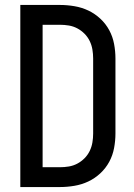

<svg xmlns="http://www.w3.org/2000/svg" viewBox="-20 -755 540 775"><path d="M62 0V-735H222Q251 -735 280.5 -730Q310 -725 336.5 -712.5Q363 -700 385 -679.5Q407 -659 421 -633Q435 -607 440.5 -577.5Q446 -548 446 -519V-216Q446 -187 440.5 -157.5Q435 -128 421 -102Q407 -76 385 -55.5Q363 -35 336.5 -22.5Q310 -10 280.5 -5Q251 0 222 0ZM152 -80H222Q240 -80 258 -83Q276 -86 292 -94.5Q308 -103 321 -116Q334 -129 342 -145.5Q350 -162 353 -180Q356 -198 356 -216V-519Q356 -537 353 -555Q350 -573 342 -589.5Q334 -606 321 -619Q308 -632 292 -640.5Q276 -649 258 -652Q240 -655 222 -655H152Z"/></svg>

Font: Iosevka SS18 Medium
Style: Regular
Weight: 500
Monospace: yes
Designer: Belleve Invis
Foundry: Belleve Invis
Version: Version 25.1.1; ttfautohint (v1.8.4)